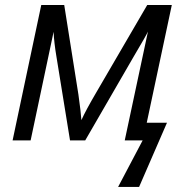

<svg xmlns="http://www.w3.org/2000/svg" viewBox="-20 -555 729 759"><path d="M564.9 -430.2Q557.1 -413.1 507.8 -330.1L316.9 0H256.8L203.1 -331.1Q193.8 -386.2 191.9 -429.2L101.1 0H29.8L143.1 -535.2H233.9L290 -181.2Q299.8 -111.8 301.8 -80.1Q318.4 -117.7 360.8 -189.9L562 -535.2H659.2L560.1 -69.8H640.1L529.8 184.1H446.8L543.9 0H473.1Z"/></svg>

Font: OpenSans-Italic
Style: Italic
Weight: 400
Italic angle: -12°
Foundry: Ascender Corporation
Version: Version 1.10